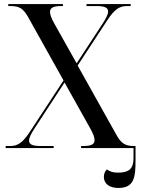

<svg xmlns="http://www.w3.org/2000/svg" viewBox="-20 -734 700 952"><path d="M8 0H246V-10H182C143 -10 124 -17 124 -37C124 -51 134 -71 153 -100L300 -325L427 -98C442 -72 449 -52 449 -39C449 -18 431 -10 394 -10H382V0H642V50C642 104 618 122 566 122C539 122 526 117 510 106C501 115 495 127 495 143C495 179 525 198 567 198C646 198 652 144 652 60V-10H644C601 -10 581 -23 558 -64L365 -409L511 -632C547 -687 571 -704 610 -704H628V-714H409V-704H458C497 -704 516 -697 516 -677C516 -663 506 -643 487 -614L360 -420L250 -616C235 -642 228 -662 228 -675C228 -696 246 -704 283 -704H292V-714H21V-704H33C76 -704 96 -691 119 -650L295 -335L129 -82C93 -27 69 -10 30 -10H8Z"/></svg>

Font: Noto Serif Display
Style: Regular
Weight: 400
Designer: Monotype Design Team
Foundry: Monotype Imaging Inc.
Version: Version 2.009